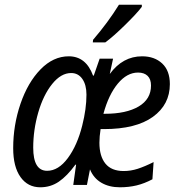

<svg xmlns="http://www.w3.org/2000/svg" viewBox="-20 -785 758 815"><path d="M36 -156Q36 -254 67 -344.5Q98 -435 152 -490.5Q206 -546 272 -546Q345 -546 375 -464H378L403 -536H460L446 -471Q501 -546 583 -546Q636 -546 668.5 -515.5Q701 -485 701 -428Q701 -341 629 -289Q557 -237 421 -237H407Q402 -205 402 -179Q402 -122 427.5 -90.5Q453 -59 505 -59Q535 -59 564.5 -68.5Q594 -78 632 -97L627 -24Q593 -6 560 2Q527 10 489 10Q443 10 410 -9.5Q377 -29 362 -66L349 0H291L303 -86H300Q265 -38 230 -14Q195 10 151 10Q98 10 67 -33.5Q36 -77 36 -156ZM425 -302Q516 -302 568.5 -333Q621 -364 621 -422Q621 -449 606.5 -463Q592 -477 566 -477Q519 -477 480 -430Q441 -383 419 -302ZM329 -252Q347 -323 347 -383Q347 -425 329.5 -450Q312 -475 282 -475Q239 -475 201.5 -428.5Q164 -382 142.5 -308Q121 -234 121 -158Q121 -60 180 -60Q228 -60 268 -114Q308 -168 329 -252ZM375 -616Q438 -689 485 -765H582V-756Q561 -728 511 -679Q461 -630 427 -605H374Z"/></svg>

Font: Noto Sans UI Narrow
Style: Italic
Weight: 400
Width: 4
Italic angle: -12°
Designer: Monotype Design Team
Foundry: Monotype Imaging Inc.
Version: Version 1.001